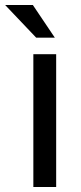

<svg xmlns="http://www.w3.org/2000/svg" viewBox="-57 -744 324 764"><path d="M166.5 0H75.7V-528.3H166.5ZM161.1 -594.2H86.9L-36.6 -724.1H73.7Z"/></svg>

Font: Roboto Web
Style: Regular
Weight: 400
Designer: Google
Version: Version 1.200310; 2013